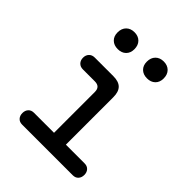

<svg xmlns="http://www.w3.org/2000/svg" viewBox="-215 -904 1030 1030"><g transform="rotate(45 300.0 -388.5)"><path d="M512 -90Q532 -90 543.5 -77.5Q555 -65 555 -45Q555 -25 543.5 -12.5Q532 0 512 0H128Q108 0 96.5 -12.5Q85 -25 85 -45Q85 -65 96.5 -77.5Q108 -90 128 -90ZM280 -40V-400Q280 -420 270 -430Q260 -440 240 -440H149Q129 -440 117 -452.5Q105 -465 105 -485Q105 -505 117 -517.5Q129 -530 149 -530H290Q331 -530 350.5 -510.5Q370 -491 370 -450V-40ZM426 -649Q397 -649 379.5 -666Q362 -683 362 -712Q362 -742 379.5 -759.5Q397 -777 426 -777Q455 -777 472.5 -759.5Q490 -742 490 -712Q490 -683 472.5 -666Q455 -649 426 -649ZM204 -649Q175 -649 157.5 -666Q140 -683 140 -712Q140 -742 157.5 -759.5Q175 -777 204 -777Q233 -777 250.5 -759.5Q268 -742 268 -712Q268 -683 250.5 -666Q233 -649 204 -649Z"/></g></svg>

Font: Maple Mono
Style: Regular
Weight: 400
Monospace: yes
Designer: subframe7536
Version: Version 7.300